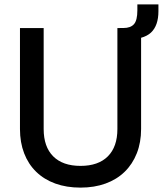

<svg xmlns="http://www.w3.org/2000/svg" viewBox="-20 -839 742 875"><path d="M347 16Q283 16 232 -2.5Q181 -21 145 -56Q109 -91 90 -140.5Q71 -190 71 -251V-711H179V-251Q179 -170 222.5 -126.5Q266 -83 347 -83Q428 -83 471.5 -126.5Q515 -170 515 -251V-711H623V-251Q623 -190 603.5 -140.5Q584 -91 548 -56Q512 -21 461 -2.5Q410 16 347 16ZM526 -658.6V-711.4H543Q575 -711.4 590.5 -728.8Q606 -746.2 606 -792.1V-818.9H702V-788.1Q702 -722.3 668 -690.5Q634 -658.6 553 -658.6Z"/></svg>

Font: Geist Med
Style: Regular
Weight: 400
Designer: Basement.studio, Andrés Briganti, Mateo Zaragoza
Foundry: Basement.studio, Vercel, Andrés Briganti, Guido Ferreyra, Mateo Zaragoza
Version: Version 1.401